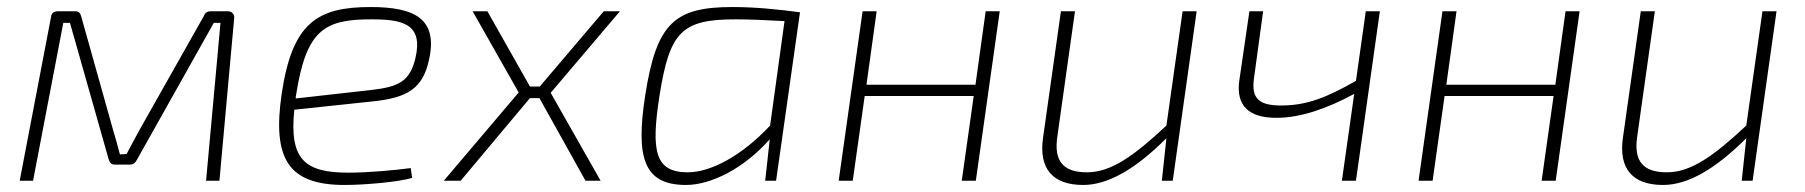

<svg xmlns="http://www.w3.org/2000/svg" viewBox="-20 -514 5134 546"><path d="M628 -482H579C570 -482 563 -478 560 -469L377 -145C364 -122 353 -100 340 -76L321 -75C315 -98 309 -120 302 -143L211 -467C209 -476 204 -482 195 -482H145C133 -482 126 -476 125 -465L36 0H74L160 -449H179L289 -61C292 -52 296 -46 305 -46H350C359 -46 364 -50 369 -59L588 -449H607L566 0H604L646 -463C647 -474 639 -482 628 -482Z M1034 -494C883 -494 811 -450 781 -247C754 -62 800 12 960 12C1015 12 1111 4 1152 -8L1148 -36C1103 -30 1028 -23 971 -23C848 -23 802 -59 817 -202L1034 -225C1138 -235 1182 -261 1200 -344C1226 -460 1160 -494 1034 -494ZM1161 -347C1145 -284 1116 -267 1035 -258L821 -234C821 -238 821 -241 822 -244C851 -430 903 -459 1036 -459C1124 -459 1185 -447 1161 -347Z M1743 -482H1697L1515 -268H1487L1366 -482H1324L1455 -251L1242 0H1290L1487 -235H1514L1645 0H1688L1546 -250Z M2063 -494C1899 -494 1847 -449 1815 -244C1787 -64 1811 12 1931 12C2001 12 2095 -34 2169 -118L2156 0H2187L2255 -479C2190 -488 2124 -494 2063 -494ZM2170 -157C2090 -71 2001 -24 1936 -24C1843 -24 1831 -83 1855 -239C1884 -423 1917 -459 2072 -459C2112 -459 2153 -457 2211 -454Z M2783 -482 2754 -273H2444L2473 -482H2433L2365 0H2405L2439 -241H2749L2715 0H2755L2823 -482Z M3343 -482 3297 -157C3203 -69 3139 -24 3071 -24C3004 -24 2976 -55 2987 -127L3037 -482H2997L2946 -121C2934 -35 2973 12 3060 12C3131 12 3209 -33 3297 -121L3284 0H3315L3383 -482Z M3864 -482 3836 -284C3753 -237 3697 -214 3623 -214C3560 -214 3538 -234 3546 -291L3572 -482H3533L3504 -283C3495 -214 3531 -178 3612 -179C3676 -179 3752 -204 3831 -247L3796 0H3836L3904 -482Z M4432 -482 4403 -273H4093L4122 -482H4082L4014 0H4054L4088 -241H4398L4364 0H4404L4472 -482Z M4992 -482 4946 -157C4852 -69 4788 -24 4720 -24C4653 -24 4625 -55 4636 -127L4686 -482H4646L4595 -121C4583 -35 4622 12 4709 12C4780 12 4858 -33 4946 -121L4933 0H4964L5032 -482Z"/></svg>

Font: Exo 2 Extra Light
Style: Italic
Weight: 250
Italic angle: -8°
Designer: Natanael Gama
Version: Version 1.001;PS 001.001;hotconv 1.0.88;makeotf.lib2.5.64775